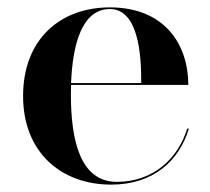

<svg xmlns="http://www.w3.org/2000/svg" viewBox="-20 -490 570 520"><path d="M491.5 -141.5H487C462 -60 394.5 2.5 296.5 2.5C195.5 2.5 172 -113.5 172 -235C172 -243.5 172.5 -252 172.5 -260H490C490 -369 426.5 -470 277.5 -470C142 -470 42.5 -382.5 42.5 -230C42.5 -77.5 145.5 10 281 10C396.5 10 465.5 -55.5 491.5 -141.5ZM277.5 -465.5C353.5 -465.5 363 -346.5 362.5 -265H172.5C176.5 -368.5 201.5 -465.5 277.5 -465.5Z"/></svg>

Font: Bodoni* 36pt Medium
Style: Regular
Weight: 500
Version: Version 2.3